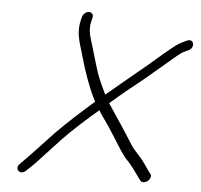

<svg xmlns="http://www.w3.org/2000/svg" viewBox="-47 -610 740 707"><g transform="rotate(5 323.0 -256.0)"><path d="M229.8 -541 227.1 -531C221.5 -509.7 221.2 -486.9 224.2 -470C228.9 -441.3 236.6 -423.8 245.5 -391C258.6 -345 277 -290.9 298 -248C300.8 -243.3 303.2 -238.7 305.3 -234C261.1 -195.4 212 -151.3 169.3 -108C123.2 -59.8 91.5 -23.7 49.3 18C28.2 37.3 54 61.7 74.3 41C96.2 21.4 119.5 -3.3 142.6 -29L195.5 -86C236.1 -127.5 280.5 -167.5 323.5 -204C328 -196 333 -188.3 338.4 -181C352.7 -161.7 366.4 -141.3 379.4 -120C401.7 -86.8 422.2 -46.8 448.8 -22C464.3 -4.4 474.3 11.2 487.4 29L495.5 40C498.5 44 502.6 46 507.9 46C518.5 46 530.4 36.6 533.2 26C534.6 20.7 533.7 16.3 530.6 13L521.7 1C516.3 -6.3 510.8 -14.3 505 -23C489 -47.1 469.6 -61 451.3 -89C423.1 -134.7 387.5 -187 357.1 -233C397.5 -268.2 431.8 -296.2 477 -332C522.4 -369.7 553.2 -396.9 590.2 -428C600.4 -436.7 609.3 -442.7 616.9 -446L631.7 -453C656.6 -465.4 647 -499.6 621.6 -487L606.8 -480C595.4 -474.7 583.3 -466.7 570.5 -456C532.2 -425.7 501.8 -396.9 456.3 -360C410.6 -322.9 380.5 -296.8 339.9 -263C327.4 -288.7 315.1 -314.7 305.6 -342C292.7 -380.9 281.6 -423.7 270.8 -457C264.2 -478.7 258.2 -500.5 266.1 -531L268.8 -541C271.5 -551.6 264.6 -561 254 -561C243.4 -561 232.5 -551.6 229.8 -541Z"/></g></svg>

Font: Just Breathe
Style: Obl5
Weight: 400
Foundry: Cannot Into Space Fonts
Version: Version 0.72